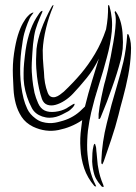

<svg xmlns="http://www.w3.org/2000/svg" viewBox="-20 -753 548 773"><path d="M77 -499Q79 -513 80 -527Q85 -575 97 -614.5Q109 -654 126 -681Q140 -704 145.5 -707.5Q151 -711 151 -708Q152 -707 144 -690Q129 -655 123 -633.5Q117 -612 113 -575Q110 -540 108 -501Q107 -479 108 -463Q110 -431 113.5 -409Q117 -387 119 -379Q124 -359 133.5 -337.5Q143 -316 160 -308Q177 -300 202.5 -303Q228 -306 248 -317Q249 -318 254 -321Q259 -324 264.5 -327.5Q270 -331 274.5 -333.5Q279 -336 280 -335Q281 -333 279 -329Q277 -325 272.5 -320Q268 -315 262.5 -310.5Q257 -306 253 -304Q242 -298 230 -292Q218 -286 205.5 -282.5Q193 -279 179 -279Q165 -279 150 -284Q121 -294 108.5 -317.5Q96 -341 89 -363Q73 -411 75 -459Q75 -478 77 -499ZM474 -557Q476 -583 474 -609Q473 -636 467 -660Q461 -684 450 -701Q448 -703 447 -705Q446 -708 444 -708Q443 -708 442 -705Q441 -703 443 -699Q447 -686 446 -663Q445 -640 441 -612Q437 -584 431 -554Q426 -524 420 -498Q415 -472 410 -453Q406 -435 404 -429Q400 -416 396 -398L388 -361Q384 -342 381 -324Q378 -306 377 -294V-282Q376 -274 378 -274Q382 -273 385 -280Q388 -288 389 -290Q411 -342 431 -400Q452 -458 466 -512Q471 -531 474 -557ZM475 -359Q487 -403 496 -449Q505 -496 507 -539Q510 -583 499 -610L497 -614Q496 -616 495 -616Q492 -616 492 -611Q488 -554 477 -505Q465 -455 451 -408Q428 -332 410 -257Q391 -182 388 -107V-97Q389 -92 391 -92Q392 -90 394 -95L398 -104Q410 -140 428 -192Q445 -242 457 -290Q463 -316 475 -359ZM372 -104Q371 -119 369 -136Q369 -138 368 -145L367 -158Q366 -164 364 -169Q363 -174 362 -174Q358 -174 356 -163Q353 -152 352 -136Q351 -120 351 -103Q352 -86 354 -75Q359 -46 367 -33Q374 -20 387 -5Q388 -3 390 -2Q394 0 396 0Q398 0 397 -3L396 -8Q381 -43 376 -75Q373 -89 372 -104ZM364 -375 366 -382Q366 -379 364 -375ZM237 -384Q230 -378 221 -371.5Q212 -365 203 -362.5Q194 -360 185.5 -363.5Q177 -367 172 -380Q158 -416 157 -463L155 -485Q152 -515 152 -551Q154 -593 165.5 -640Q177 -687 193 -724Q197 -735 193.5 -732.5Q190 -730 187 -724Q136 -631 127 -556Q124 -512 126 -479Q127 -462 129 -445Q135 -395 149 -354Q156 -336 171 -331Q186 -326 204 -331Q222 -336 240.5 -348Q259 -360 274 -376Q297 -400 329 -439Q356 -472 378 -517Q365 -474 351 -429Q335 -377 322 -324Q312 -314 301 -304Q268 -275 223 -264Q213 -261 201.5 -259Q190 -257 177 -257.5Q164 -258 150 -262Q136 -266 123 -276Q100 -293 90 -314.5Q80 -336 75 -356Q63 -405 61.5 -453.5Q60 -502 66 -550Q72 -598 77.5 -618Q83 -638 91 -659Q100 -683 108 -692.5Q116 -702 114 -703Q113 -703 106.5 -700Q100 -697 92 -688Q83 -679 72 -659.5Q61 -640 52 -611Q43 -582 36.5 -538Q30 -494 32 -447Q33 -423 34.5 -393.5Q36 -364 43.5 -335.5Q51 -307 67 -282.5Q83 -258 113 -243Q164 -219 215.5 -229.5Q267 -240 309 -268Q310 -269 311 -270Q309 -254 307 -238Q301 -196 304 -155Q306 -114 319 -75Q332 -37 360 -4Q361 -4 363 -3L367 -2Q368 -2 365 -8Q349 -39 341 -75Q333 -112 331 -150Q330 -189 334 -227Q339 -265 347 -300Q360 -355 378 -411Q396 -467 410 -521Q425 -575 430 -626Q435 -678 421 -726Q421 -727 420 -730Q418 -733 417 -733Q415 -732 415 -727Q416 -683 407 -635Q389 -581 362.5 -536.5Q336 -492 305.5 -456Q275 -420 237 -384ZM407 -635Q400 -604 407 -635Z"/></svg>

Font: mr_AkronimG
Style: Regular
Weight: 400
Version: Version 1.002 April 14, 2020